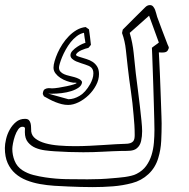

<svg xmlns="http://www.w3.org/2000/svg" viewBox="-20 -747 756 769"><path d="M151.4 -370.6Q152.3 -385.7 159.7 -389.9Q167 -394 175.3 -394Q179.2 -394 182.1 -393.6Q185.1 -393.1 187.5 -393.1Q198.2 -393.1 215.1 -395.8Q231.9 -398.4 247.8 -401.9Q263.7 -405.3 275.1 -408.9Q286.6 -412.6 286.6 -414.6Q286.6 -416 277.3 -416H272.5Q261.2 -417.5 247.6 -422.4Q233.9 -427.2 222.2 -434.8Q210.4 -442.4 202.4 -452.9Q194.3 -463.4 194.3 -476.1Q194.3 -486.8 198.7 -502.2Q203.1 -517.6 210.9 -535.2Q218.8 -552.7 230.2 -570.3Q241.7 -587.9 256.1 -602.5Q270.5 -617.2 287.4 -627Q304.2 -636.7 323.2 -638.7Q326.7 -636.2 329.8 -634Q333 -631.8 336.4 -629.4Q338.9 -613.8 340.6 -598.4Q342.3 -583 344.2 -567.4Q341.8 -564 339.1 -561Q336.4 -558.1 334 -555.2Q329.1 -554.2 321.3 -551.8Q313.5 -549.3 305.4 -545.7Q297.4 -542 291.3 -537.1Q285.2 -532.2 284.2 -526.4Q287.6 -522.9 291.7 -521.5Q295.9 -520 300.3 -518.6Q313 -514.6 326.4 -510.5Q339.8 -506.3 350.8 -499.3Q361.8 -492.2 369.1 -480.5Q376.5 -468.8 376.5 -450.2Q376.5 -427.7 364.7 -405.5Q353 -383.3 334.7 -365.7Q316.4 -348.1 294.7 -337.4Q272.9 -326.7 252.9 -326.7Q240.2 -326.7 227.5 -329.8Q214.8 -333 202.4 -337.9Q189.9 -342.8 178.2 -349.1Q166.5 -355.5 155.8 -361.3ZM253.9 -349.6Q275.9 -349.6 299.1 -363.3Q322.3 -377 341.3 -410.6Q346.7 -420.4 350.3 -431.2Q354 -441.9 354 -453.1Q354 -461.4 351.8 -467Q349.6 -472.7 345.5 -476.6Q341.3 -480.5 335.2 -483.2Q329.1 -485.8 321.8 -488.3Q314.9 -490.7 304.7 -493.9Q294.4 -497.1 284.9 -501.2Q275.4 -505.4 268.8 -511.5Q262.2 -517.6 262.2 -525.9Q262.2 -535.2 270.5 -543.9Q278.8 -552.7 289.6 -559.8Q300.3 -566.9 309.8 -571Q319.3 -575.2 322.3 -575.2Q323.2 -575.2 323.2 -574.7L322.3 -573.7Q321.3 -581.5 320.6 -586.2Q319.8 -590.8 319.1 -594.7Q318.4 -598.6 317.9 -603.3Q317.4 -607.9 316.4 -615.7Q300.8 -612.3 287.4 -602.1Q273.9 -591.8 262.9 -577.9Q252 -564 243.2 -548.1Q234.4 -532.2 228.5 -517.8Q222.7 -503.4 219.5 -492.4Q216.3 -481.4 216.3 -476.6Q216.3 -466.3 222.2 -460Q228 -453.6 237.1 -449.7Q246.1 -445.8 257.1 -443.4Q268.1 -440.9 278.3 -438Q288.6 -435.1 296.9 -430.7Q305.2 -426.3 308.6 -418.9Q308.1 -405.8 295.7 -396.7Q283.2 -387.7 265.4 -382.1Q247.6 -376.5 226.8 -374Q206.1 -371.6 188.5 -371.6Q184.6 -371.6 180.7 -371.6Q176.8 -371.6 172.9 -372.1ZM577.1 -684.1 499.5 -615.2Q511.2 -575.7 515.4 -534.7Q519.5 -493.7 523.9 -453.1Q527.8 -421.9 532.2 -387.5Q536.6 -353 540.3 -321.5Q543.9 -290 546.6 -263.7Q549.3 -237.3 549.3 -221.7Q549.3 -201.2 545.2 -182.4Q541 -163.6 528.3 -153.3Q522.5 -148.4 515.6 -146.2Q508.8 -144 501.2 -143.3Q493.7 -142.6 485.8 -142.6Q478 -142.6 471.2 -142.6Q431.6 -141.6 392.3 -139.4Q353 -137.2 313.5 -137.2Q284.7 -137.2 256.1 -138.2Q227.5 -139.2 198.2 -141.1Q181.2 -142.1 160.4 -144.8Q139.6 -147.5 121.8 -155Q104 -162.6 91.8 -177.5Q79.6 -192.4 79.6 -217.8Q79.6 -223.1 79.8 -226.3Q80.1 -229.5 80.1 -231.9Q80.1 -234.9 78.1 -237.1Q76.2 -239.3 69.3 -239.3Q60.1 -239.3 52.5 -228.3Q44.9 -217.3 39.8 -202.4Q34.7 -187.5 32 -172.9Q29.3 -158.2 29.3 -150.9Q29.3 -126 38.6 -102.8Q47.9 -79.6 69.3 -65.4Q89.8 -52.2 113.8 -46.1Q137.7 -40 161.1 -36.6Q203.1 -30.3 245.4 -29.5Q287.6 -28.8 330.6 -28.8Q355.5 -28.8 380.6 -29.8Q405.8 -30.8 430.7 -33.2Q440.9 -34.2 453.9 -35.2Q466.8 -36.1 480 -38.1Q493.2 -40 505.6 -43Q518.1 -45.9 527.3 -50.8Q551.3 -63 565.4 -82.5Q579.6 -102.1 586.9 -125.7Q594.2 -149.4 596.4 -175.5Q598.6 -201.7 598.6 -227.1Q598.6 -239.3 597.9 -267.1Q597.2 -294.9 596.2 -329.8Q595.2 -364.7 594 -402.6Q592.8 -440.4 591.6 -472.9Q590.3 -505.4 589.6 -528.1Q588.9 -550.8 588.4 -555.7Q590.3 -557.6 594.2 -560.3Q598.1 -563 602.3 -566.2Q606.4 -569.3 610.4 -572Q614.3 -574.7 616.2 -576.7ZM651.4 -568.4Q652.8 -565.4 654.5 -561.8Q656.2 -558.1 656.2 -554.7Q654.3 -549.8 652.6 -546.4Q650.9 -543 647.9 -540.8Q645 -538.6 640.4 -537.6Q635.7 -536.6 627.9 -536.6Q625.5 -536.6 622.6 -536.9Q619.6 -537.1 616.2 -537.1Q616.7 -526.9 617.9 -503.7Q619.1 -480.5 620.4 -451.2Q621.6 -421.9 622.8 -389.6Q624 -357.4 625 -329.1Q626 -300.8 626.7 -280Q627.4 -259.3 627.4 -252.9Q627.4 -218.8 625.7 -182.9Q624 -147 613.8 -113.8Q602.5 -75.7 574.5 -49.6Q546.4 -23.4 508.8 -13.7Q472.2 -3.9 432.1 -0.7Q392.1 2.4 351.6 2.4Q326.7 2.4 302.2 1.7Q277.8 1 254.4 0Q227.1 -1 197.5 -2.9Q168 -4.9 139.6 -10Q111.3 -15.1 85.9 -25.1Q60.5 -35.2 41.3 -52Q22 -68.8 10.7 -93.8Q-0.5 -118.7 -0.5 -154.3Q-0.5 -169.4 4.2 -189.5Q8.8 -209.5 18.8 -227.5Q28.8 -245.6 43.9 -258.3Q59.1 -271 80.1 -271Q91.3 -271 96.2 -265.4Q101.1 -259.8 102.8 -251.7Q104.5 -243.7 104.5 -234.9Q104.5 -226.1 105 -220.2Q107.4 -202.6 122.8 -191.2Q138.2 -179.7 161.9 -173.1Q185.5 -166.5 216.1 -164.1Q246.6 -161.6 279.3 -161.6Q309.1 -161.6 339.1 -163.1Q369.1 -164.6 395.8 -166.3Q422.4 -168 444.6 -169.4Q466.8 -170.9 480.5 -170.9Q493.7 -170.9 501.5 -173.6Q509.3 -176.3 513.2 -180.9Q517.1 -185.5 518.3 -191.9Q519.5 -198.2 519.5 -205.6Q519.5 -226.1 518.3 -246.1Q517.1 -266.1 515.1 -285.6Q511.2 -334.5 504.2 -382.1Q497.1 -429.7 491.7 -478Q487.8 -512.2 484.1 -547.4Q480.5 -582.5 468.8 -614.7Q469.7 -618.7 470.2 -621.8Q470.7 -625 471.7 -628.4Q494.6 -651.4 516.8 -673.6Q539.1 -695.8 562 -718.3Q570.3 -726.6 580.6 -726.6Q588.4 -726.6 593.3 -720.9Q598.1 -715.3 601.1 -707.8Q604 -700.2 606 -692.1Q607.9 -684.1 609.4 -679.7Q619.1 -651.9 630.1 -624Q641.1 -596.2 651.4 -568.4Z"/></svg>

Font: XB Kayhan Pook
Style: Regular
Weight: 700
Designer: Behnam
Foundry: Irmug
Version: Version 7.300 2009